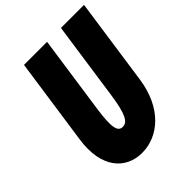

<svg xmlns="http://www.w3.org/2000/svg" viewBox="-231 -958 1106 1106"><g transform="rotate(-45 322.0 -405.0)"><path d="M644.4 -825H456.4L387.7 -348C367.8 -210 344.3 -170 305.5 -170C266.7 -170 254.7 -210 274.6 -348L343.4 -825H155.4L78.7 -293C49.3 -89 146.3 15 278.8 15C411.4 15 538.4 -89 567.8 -293Z"/></g></svg>

Font: Blink
Style: Obl
Weight: 400
Designer: Mew Too
Foundry: Cannot Into Space Fonts
Version: Version 001.000